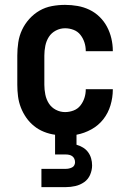

<svg xmlns="http://www.w3.org/2000/svg" viewBox="-20 -548 540 788"><path d="M150 220V145H250Q257 145 263.5 143.5Q270 142 276 139Q282 136 285 130Q288 124 288 118Q288 110 285 103.5Q282 97 276.5 93Q271 89 264 87.5Q257 86 250 86H206V5Q183 2 160.5 -7Q138 -16 119.5 -31Q101 -46 87.5 -65.5Q74 -85 65.5 -107Q57 -129 54 -152.5Q51 -176 51 -200V-320Q51 -347 55 -374Q59 -401 70.5 -425.5Q82 -450 100.5 -470.5Q119 -491 142.5 -504.5Q166 -518 193 -523Q220 -528 247 -528Q273 -528 298.5 -523.5Q324 -519 347 -508Q370 -497 388.5 -479Q407 -461 419 -438.5Q431 -416 437 -390.5Q443 -365 443 -340V-338H332V-339Q332 -357 326.5 -374Q321 -391 310 -405Q299 -419 282 -425.5Q265 -432 247 -432Q227 -432 209 -422.5Q191 -413 180.5 -396.5Q170 -380 166 -360Q162 -340 162 -320V-200Q162 -180 166 -160Q170 -140 180.5 -123.5Q191 -107 209 -97.5Q227 -88 247 -88Q265 -88 282 -94.5Q299 -101 310 -115Q321 -129 326.5 -146Q332 -163 332 -181V-182H443V-180Q443 -148 433.5 -116Q424 -84 404 -58.5Q384 -33 355 -17Q326 -1 294 5V46Q308 50 320.5 57.5Q333 65 341.5 76.5Q350 88 354 102Q358 116 358 131Q358 150 350 169Q342 188 325.5 199.5Q309 211 289.5 215.5Q270 220 250 220Z"/></svg>

Font: Iosevka Algr
Style: Bold
Weight: 700
Monospace: yes
Designer: Belleve Invis
Foundry: Belleve Invis
Version: Version 26.0.2; ttfautohint (v1.8.3)